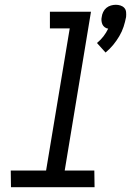

<svg xmlns="http://www.w3.org/2000/svg" viewBox="-20 -784 548 804"><path d="M422 -564 386 -604Q401 -616 413 -631.5Q425 -647 433 -664Q425 -665 418.5 -670Q412 -675 409 -681.5Q406 -688 405 -696.5Q404 -705 406 -713Q407 -723 412 -733.5Q417 -744 425.5 -751Q434 -758 444.5 -761Q455 -764 465 -764Q475 -764 484.5 -761Q494 -758 500.5 -751Q507 -744 508 -733.5Q509 -723 508 -713Q504 -692 497.5 -672Q491 -652 479.5 -632.5Q468 -613 454 -596Q440 -579 422 -564ZM376 0H26L25 -70H173L272 -665H189V-735H361L251 -70H375Z"/></svg>

Font: Iosevka Custom
Style: Italic
Weight: 400
Italic angle: -9°
Monospace: yes
Designer: Belleve Invis
Foundry: Belleve Invis
Version: Version 30.3.3; ttfautohint (v1.8.3)